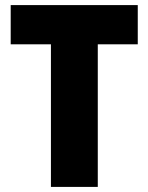

<svg xmlns="http://www.w3.org/2000/svg" viewBox="-20 -785 583 754"><path d="M364 -51H180V-611H22V-765H521V-611H364Z"/></svg>

Font: Noto Sans Tamil UI SemiCondensed Black
Style: Regular
Weight: 900
Width: 4
Designer: Jelle Bosma - Monotype Design Team
Foundry: Monotype Imaging Inc.
Version: Version 2.004; ttfautohint (v1.8.4.7-5d5b)